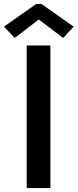

<svg xmlns="http://www.w3.org/2000/svg" viewBox="-42 -949 392 969"><path d="M92.8 -719.7H212.4V0H92.8ZM-22 -814.5 141.1 -929.2H167L329.6 -814.5L276.9 -757.3L155.3 -849.6H152.3L32.2 -757.3Z"/></svg>

Font: Reddit Sans SemiBold
Style: Regular
Weight: 600
Designer: Stephen Hutchings
Foundry: Reddit
Version: Version 1.013